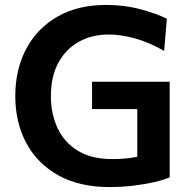

<svg xmlns="http://www.w3.org/2000/svg" viewBox="-20 -747 770 779"><path d="M668.5 -27.5Q646 -17.5 607.5 -8.5Q569 0.5 521.5 6.2Q474 12 425 12Q302 12 216.5 -35.8Q131 -83.5 86.5 -167Q42 -250.5 42 -357Q42 -465.5 86.5 -549Q131 -632.5 213.5 -679.8Q296 -727 410.5 -727Q485.5 -727 550.8 -709.2Q616 -691.5 657 -671L646 -540.5Q583.5 -576 526.8 -591.5Q470 -607 421 -607Q353.5 -607 300.5 -577.8Q247.5 -548.5 217 -492.8Q186.5 -437 186.5 -356.5Q186.5 -286 213.2 -228Q240 -170 295.2 -135.8Q350.5 -101.5 436.5 -101.5Q490.5 -101.5 537 -111V-304.5H353.5V-415.5H668.5Z"/></svg>

Font: Heraclito SemiBold
Style: Regular
Weight: 600
Designer: Kostas Bartsokas (font) & Cristiano Sobral (main changes)
Foundry: Kostas Bartsokas (font) & Cristiano Sobral (main changes)
Version: Version 1.00;July 8, 2020;FontCreator 13.0.0.2655 64-bit